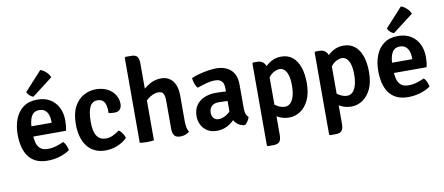

<svg xmlns="http://www.w3.org/2000/svg" viewBox="-80 -1079 3750 1621"><g transform="rotate(-10 1795.0 -268.0)"><path d="M117 -208V-296H339V-308Q339 -338.5 330.2 -363.8Q321.5 -389 302.8 -404.2Q284 -419.5 252.5 -419.5Q207.5 -419.5 186.2 -381.8Q165 -344 165 -273.5V-236Q165 -194 173.2 -159.5Q181.5 -125 204.2 -104.5Q227 -84 271 -84Q307 -84 341 -94.2Q375 -104.5 406.5 -119Q421 -105 430 -83.2Q439 -61.5 442 -43Q405.5 -16.5 354.8 -1.5Q304 13.5 251.5 13.5Q189.5 13.5 148.2 -7.8Q107 -29 83 -65.8Q59 -102.5 48.8 -149Q38.5 -195.5 38.5 -246Q38.5 -321 61.8 -380.5Q85 -440 132.2 -474.8Q179.5 -509.5 253 -509.5Q318.5 -509.5 363.5 -481.2Q408.5 -453 432 -404.8Q455.5 -356.5 455.5 -296.5Q455.5 -269 453.5 -249.8Q451.5 -230.5 446 -208ZM321 -751Q346 -743.5 369.8 -721.5Q393.5 -699.5 402 -674.5L225.5 -539Q209.5 -543.5 194.5 -557.2Q179.5 -571 172.5 -588Z M826.5 -293Q827.5 -328 821.8 -355.8Q816 -383.5 799.2 -399.5Q782.5 -415.5 750 -415.5Q707.5 -415.5 686.2 -373.8Q665 -332 665 -245.5Q665 -160 691.8 -122.8Q718.5 -85.5 768 -85.5Q800 -85.5 829.8 -100Q859.5 -114.5 884.5 -133Q900.5 -123.5 915.2 -102Q930 -80.5 934 -61Q901 -27.5 851.8 -7Q802.5 13.5 748.5 13.5Q694.5 13.5 654.8 -6Q615 -25.5 589 -60.8Q563 -96 550.2 -143.2Q537.5 -190.5 537.5 -245.5Q537.5 -340 569 -398Q600.5 -456 649.8 -482.8Q699 -509.5 752.5 -509.5Q797 -509.5 831.8 -496.5Q866.5 -483.5 890.5 -461.5Q914.5 -439.5 926.8 -411.2Q939 -383 939 -352.5Q939 -321.5 923 -304.8Q907 -288 877 -288Q862 -288 850.2 -289.2Q838.5 -290.5 826.5 -293Z M1163.5 0Q1137.5 4.5 1102.5 4.5Q1071 4.5 1042 0V-729L1049 -735.5H1096.5Q1135 -735.5 1149.2 -717.8Q1163.5 -700 1163.5 -658.5ZM1447.5 -113.5Q1447.5 -86 1452 -61.8Q1456.5 -37.5 1467.5 -19.5Q1454 -8 1433.5 -0.5Q1413 7 1390 7Q1353 7 1338.2 -13Q1323.5 -33 1323.5 -70.5V-308.5Q1323.5 -352.5 1312.2 -372.5Q1301 -392.5 1269 -392.5Q1247.5 -392.5 1221.8 -381.8Q1196 -371 1172.5 -350.2Q1149 -329.5 1133.5 -299.5V-413.5Q1167 -450.5 1212.8 -477.5Q1258.5 -504.5 1312 -504.5Q1358.5 -504.5 1388.5 -482.2Q1418.5 -460 1433 -421.8Q1447.5 -383.5 1447.5 -334.5Z M1553 -135.5Q1553 -193.5 1579.5 -231Q1606 -268.5 1650 -286.2Q1694 -304 1747 -304Q1773 -304 1808 -302.2Q1843 -300.5 1872 -294V-213Q1847 -218.5 1815 -220Q1783 -221.5 1757.5 -221.5Q1717 -221.5 1696.2 -200.5Q1675.5 -179.5 1675.5 -144Q1675.5 -117.5 1690.8 -99.2Q1706 -81 1734 -81Q1768 -81 1805 -105Q1842 -129 1867 -174L1885.5 -86.5Q1866.5 -64.5 1840.8 -41.5Q1815 -18.5 1780.8 -2.5Q1746.5 13.5 1702.5 13.5Q1652 13.5 1618.8 -8.8Q1585.5 -31 1569.2 -65.2Q1553 -99.5 1553 -135.5ZM1985 -56.5Q1980.5 -39.5 1968.2 -20.5Q1956 -1.5 1942.5 7.5Q1906 3.5 1883 -14.5Q1860 -32.5 1848.2 -57.8Q1836.5 -83 1833.5 -109.5V-330Q1833.5 -371.5 1814.2 -390Q1795 -408.5 1758 -408.5Q1722.5 -408.5 1683.2 -397.8Q1644 -387 1605 -373Q1591 -388 1582.2 -413.2Q1573.5 -438.5 1571.5 -461.5Q1602 -474.5 1639.5 -484.8Q1677 -495 1715.8 -501Q1754.5 -507 1787.5 -507Q1834.5 -507 1873 -489.5Q1911.5 -472 1934.2 -435Q1957 -398 1957 -338V-134Q1957 -108 1962.8 -89Q1968.5 -70 1985 -56.5Z M2137 -501.5Q2176.5 -501.5 2197 -474.5Q2217.5 -447.5 2217.5 -400V138.5Q2217.5 180 2202.8 197.8Q2188 215.5 2149.5 215.5H2102L2095 209V-494.5L2102 -501.5ZM2518.5 -254Q2518.5 -166 2491 -107.8Q2463.5 -49.5 2418.8 -20.2Q2374 9 2323 9Q2273.5 9 2233.5 -11.5Q2193.5 -32 2159 -55L2176.5 -148.5Q2205 -125.5 2238.2 -106.2Q2271.5 -87 2304 -87Q2330 -87 2349.8 -106Q2369.5 -125 2380.5 -162.2Q2391.5 -199.5 2391.5 -254.5Q2391.5 -309 2380.8 -342.8Q2370 -376.5 2352.2 -392.2Q2334.5 -408 2313 -408Q2291.5 -408 2266.5 -396Q2241.5 -384 2219.2 -356Q2197 -328 2184 -279.5L2157.5 -361Q2165 -397.5 2191 -431.5Q2217 -465.5 2256.2 -487.5Q2295.5 -509.5 2343.5 -509.5Q2402 -509.5 2441 -477Q2480 -444.5 2499.2 -387Q2518.5 -329.5 2518.5 -254Z M2670.5 -501.5Q2710 -501.5 2730.5 -474.5Q2751 -447.5 2751 -400V138.5Q2751 180 2736.2 197.8Q2721.5 215.5 2683 215.5H2635.5L2628.5 209V-494.5L2635.5 -501.5ZM3052 -254Q3052 -166 3024.5 -107.8Q2997 -49.5 2952.2 -20.2Q2907.5 9 2856.5 9Q2807 9 2767 -11.5Q2727 -32 2692.5 -55L2710 -148.5Q2738.5 -125.5 2771.8 -106.2Q2805 -87 2837.5 -87Q2863.5 -87 2883.2 -106Q2903 -125 2914 -162.2Q2925 -199.5 2925 -254.5Q2925 -309 2914.2 -342.8Q2903.5 -376.5 2885.8 -392.2Q2868 -408 2846.5 -408Q2825 -408 2800 -396Q2775 -384 2752.8 -356Q2730.5 -328 2717.5 -279.5L2691 -361Q2698.5 -397.5 2724.5 -431.5Q2750.5 -465.5 2789.8 -487.5Q2829 -509.5 2877 -509.5Q2935.5 -509.5 2974.5 -477Q3013.5 -444.5 3032.8 -387Q3052 -329.5 3052 -254Z M3208.5 -208V-296H3430.5V-308Q3430.5 -338.5 3421.8 -363.8Q3413 -389 3394.2 -404.2Q3375.5 -419.5 3344 -419.5Q3299 -419.5 3277.8 -381.8Q3256.5 -344 3256.5 -273.5V-236Q3256.5 -194 3264.8 -159.5Q3273 -125 3295.8 -104.5Q3318.5 -84 3362.5 -84Q3398.5 -84 3432.5 -94.2Q3466.5 -104.5 3498 -119Q3512.5 -105 3521.5 -83.2Q3530.5 -61.5 3533.5 -43Q3497 -16.5 3446.2 -1.5Q3395.5 13.5 3343 13.5Q3281 13.5 3239.8 -7.8Q3198.5 -29 3174.5 -65.8Q3150.5 -102.5 3140.2 -149Q3130 -195.5 3130 -246Q3130 -321 3153.2 -380.5Q3176.5 -440 3223.8 -474.8Q3271 -509.5 3344.5 -509.5Q3410 -509.5 3455 -481.2Q3500 -453 3523.5 -404.8Q3547 -356.5 3547 -296.5Q3547 -269 3545 -249.8Q3543 -230.5 3537.5 -208ZM3412.5 -751Q3437.5 -743.5 3461.2 -721.5Q3485 -699.5 3493.5 -674.5L3317 -539Q3301 -543.5 3286 -557.2Q3271 -571 3264 -588Z"/></g></svg>

Font: Signika Negative Light SemiBold
Style: Regular
Weight: 600
Version: Version 2.001